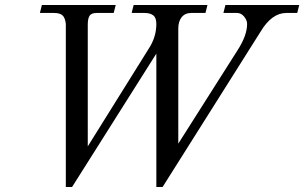

<svg xmlns="http://www.w3.org/2000/svg" viewBox="-20 -732 1220 770"><path d="M140 -680 148 -712H444L436 -680H368Q346 -680 339 -668.5Q332 -657 332 -633V-145L576 -536Q607 -583 607 -636Q607 -661 594.5 -670.5Q582 -680 560 -680H508L516 -712H812L804 -680H747Q722 -680 708.5 -663Q695 -646 695 -617V-156L933 -531Q971 -590 971 -636Q971 -651 959 -665.5Q947 -680 931 -680H876L884 -712H1180L1172 -680H1128Q1070 -680 1025 -605L632 18H607V-517L269 18H244V-636Q241 -662 230 -671Q219 -680 197 -680Z"/></svg>

Font: Old Standard TT
Style: Italic
Weight: 400
Italic angle: -15.2°
Designer: Alexey Kryukov <alexios@thessalonica.org.ru>
Version: Version 2.2